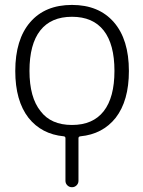

<svg xmlns="http://www.w3.org/2000/svg" viewBox="-20 -576 590 792"><path d="M147.5 -117.2Q190.4 -60.5 276.9 -60.5Q363.3 -60.5 407.7 -117.2Q452.1 -173.8 452.1 -283.7Q452.1 -393.6 407.7 -450.2Q363.3 -506.8 276.9 -506.8Q190.4 -506.8 146 -450.2Q101.6 -393.6 101.6 -283.7Q101.6 -173.8 147.5 -117.2ZM511.7 -283.2Q511.7 -160.2 457 -89.8Q403.3 -22.5 311.5 -13.7Q303.7 -12.7 303.7 -5.9V169.9Q303.7 180.7 295.9 188.5Q288.1 196.3 276.9 196.3Q265.6 196.3 257.8 188.5Q250 180.7 250 169.9V-5.9Q250 -12.7 243.2 -13.7Q151.4 -22.5 97.7 -89.8Q43 -160.2 43 -283.2Q43 -413.1 104.5 -484.4Q166 -555.7 276.9 -555.7Q387.7 -555.7 449.7 -484.4Q511.7 -413.1 511.7 -283.2Z"/></svg>

Font: Gen Jyuu Gothic Light
Style: Regular
Weight: 200
Designer: [Source Han Sans]
Ryoko NISHIZUKA  (kana & ideographs); Paul D. Hunt (Latin, Greek & Cyrillic); Wenlong ZHANG  (bopomofo
Version: Version 1.002.20150607